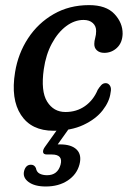

<svg xmlns="http://www.w3.org/2000/svg" viewBox="-20 -488 497 732"><path d="M298.5 -412Q264 -412 232.2 -388.2Q200.5 -364.5 177.8 -322.2Q155 -280 147 -224.5Q135 -140 159.8 -100.5Q184.5 -61 229.5 -61Q272 -61 304 -83.5Q336 -106 352.5 -145.5Q359 -156 366 -163.5Q373 -171 383 -171Q393 -171 399.2 -161.5Q405.5 -152 401.5 -134.5Q397.5 -101 371.5 -67.5Q345.5 -34 298.2 -11.8Q251 10.5 184 10.5Q99.5 10.5 60 -49.8Q20.5 -110 37.5 -213Q49 -284 87 -342Q125 -400 184.5 -434.2Q244 -468.5 319.5 -468.5Q384.5 -468.5 416.2 -434.8Q448 -401 447.5 -359Q446.5 -325 426 -305.8Q405.5 -286.5 377.5 -286.5Q360 -286.5 349.5 -296Q339 -305.5 339.5 -321Q339.5 -331 343 -343.5Q346.5 -356 346.5 -369Q347 -388 334 -400Q321 -412 298.5 -412ZM209 -9H251L200 62.5Q204.5 62.5 209 62.5Q252.5 62.5 272.5 82.5Q292.5 102.5 283 139Q273 177 238.5 200Q204 223 154.5 223Q112 223 88.8 205.8Q65.5 188.5 72 163.5Q78.5 140 98 140Q111.5 140 117 153Q119.5 168 131.2 174Q143 180 159.5 180Q200 180 211 139.5Q221 101 177.5 101H159Q145.5 101 144.2 92Q143 83 152 71Z"/></svg>

Font: Fraunces 9pt S100
Style: Italic
Weight: 400
Italic angle: -16°
Version: Version 1.000; ttfautohint (v1.8.3)